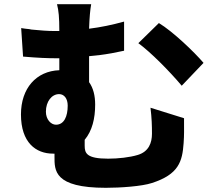

<svg xmlns="http://www.w3.org/2000/svg" viewBox="-20 -836 1040 916"><path d="M705 37C832 -4 850 -65 856 -153C859 -195 858 -213 858 -272L698 -322C704 -272 705 -237 705 -198C705 -155 690 -113 638 -97C599 -85 543 -79 496 -79C393 -79 384 -105 384 -141V-169C420 -212 434 -271 434 -337C434 -380 425 -416 405 -444V-568C415 -569 425 -570 435 -571L444 -572L454 -573C493 -578 532 -585 572 -594V-733C514 -717 461 -706 405 -699C407 -755 410 -787 415 -816H252C260 -785 263 -753 263 -688H240C208 -688 169 -691 130 -695L120 -697C107 -698 94 -700 81 -702L90 -566C160 -560 208 -558 250 -558H263V-501C153 -497 80 -415 80 -290C80 -156 151 -103 233 -103H240V-89C240 -23 237 60 485 60C554 60 657 53 705 37ZM951 -536C906 -589 803 -687 738 -726L640 -630C698 -588 789 -496 847 -427L951 -536ZM199 -303C199 -352 227 -387 262 -387C286 -387 303 -366 303 -332C303 -281 286 -241 247 -241C223 -241 199 -266 199 -303Z"/></svg>

Font: Glow Sans SC Normal ExtraBold
Style: Regular
Weight: 800
Designer: Ryoko NISHIZUKA (kana, bopomofo & ideographs); Paul D. Hunt (Latin, Greek & Cyrillic); Sandoll Communications, Soo-young
Version: Version 0.93